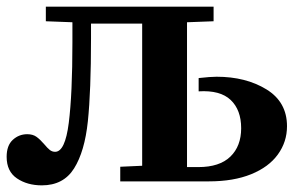

<svg xmlns="http://www.w3.org/2000/svg" viewBox="-20 -546 902 578"><path d="M342 -44 408 -47V-475H254V-430Q254 -272 244.5 -181Q235 -90 203 -39Q171 12 106 12Q62 12 31 -9Q0 -30 0 -74Q0 -108 18.5 -125Q37 -142 62 -142Q79 -142 90 -134Q101 -126 113 -112Q123 -100 130 -94.5Q137 -89 146 -89Q176 -89 187 -176Q198 -263 198 -418V-479L118 -482V-526H623V-482L543 -479V-43H577Q641 -43 673.5 -74.5Q706 -106 706 -160Q706 -215 674.5 -245Q643 -275 578 -271V-311Q614 -315 632 -315Q720 -315 782 -277Q844 -239 844 -166Q844 -119 816.5 -81Q789 -43 736 -21.5Q683 0 609 0H342Z"/></svg>

Font: Minipax
Style: Bold
Weight: 600
Designer: Raphaël Ronot, Igor Stepanchenko (Cyrillic)
Foundry: steppetype
Version: Version 1.002